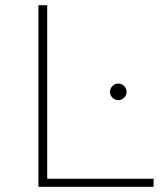

<svg xmlns="http://www.w3.org/2000/svg" viewBox="-20 -720 622 740"><path d="M128 0H572V-31H162V-700H128ZM436 -334C453 -334 468 -348 468 -366C468 -384 453 -398 436 -398C419 -398 404 -384 404 -366C404 -348 419 -334 436 -334Z"/></svg>

Font: Talent ExtraLight
Style: Regular
Weight: 200
Designer: Mike Powis
Version: Version 1.001;hotconv 1.0.109;makeotfexe 2.5.65596